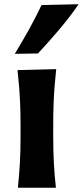

<svg xmlns="http://www.w3.org/2000/svg" viewBox="-20 -880 389 900"><path d="M63.8 0H242.1Q235.4 -59.3 232.5 -115.1Q229.5 -170.9 229.5 -239.5V-294.5Q229.5 -349.5 231.2 -393.5Q232.9 -437.4 236 -476.6Q239.1 -515.7 243.5 -555.9L62.1 -551.3Q66.5 -511.8 69.6 -473.3Q72.7 -434.8 74.5 -391.6Q76.3 -348.5 76.3 -294.5V-239.5Q76.3 -170.9 73.2 -115.1Q70 -59.3 63.8 0ZM49.4 -627.6 157.9 -629.4Q210.3 -685.3 258.9 -743Q307.4 -800.6 348.7 -860.2L174.7 -856.3Q147.6 -798.8 116 -742Q84.4 -685.2 49.4 -627.6Z"/></svg>

Font: Pinar-VF-FD
Style: Regular
Weight: 300
Designer: Amin Abedi
Version: Version 3.0